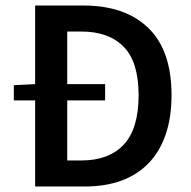

<svg xmlns="http://www.w3.org/2000/svg" viewBox="-20 -674 689 694"><path d="M30 -311V-366L107 -370V-654H282Q432 -654 516 -573Q600 -492 600 -330Q600 -249 578.5 -187Q557 -125 516.5 -83.5Q476 -42 418.5 -21Q361 0 288 0H107V-311ZM223 -94H274Q374 -94 427.5 -151.5Q481 -209 481 -330Q481 -450 427 -505Q373 -560 274 -560H223V-370H360V-311H223Z"/></svg>

Font: CV Source Sans Light
Style: Bold
Weight: 600
Designer: Paul D. Hunt
Foundry: Adobe Systems Incorporated
Version: Version 3.001